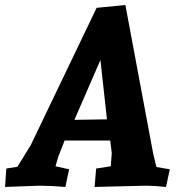

<svg xmlns="http://www.w3.org/2000/svg" viewBox="-51 -736 718 761"><path d="M622 -65 607 5Q562 0 527 0L324 5L330 -68L388 -77L392 -129L386 -179H205L180 -115L169 -77L223 -65L208 5Q151 0 104 0L-31 5L-26 -68L18 -75L71 -161L332 -705L446 -716L556 -128L569 -74ZM347 -498 244 -261 373 -263Z"/></svg>

Font: Andada
Style: Bold Italic
Weight: 700
Italic angle: -8.29999°
Designer: Carolina Giovagnoli
Foundry: Carolina Giovagnoli
Version: Version 1.003